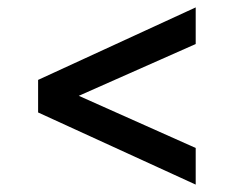

<svg xmlns="http://www.w3.org/2000/svg" viewBox="-20 -529 631 519"><path d="M83 -225V-313L509 -509V-410L193 -270L509 -129V-30Z"/></svg>

Font: Eudoxus Sans Medium
Style: Regular
Weight: 500
Designer: Stijn de Vries
Foundry: tokotype
Version: Version 2.005